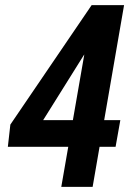

<svg xmlns="http://www.w3.org/2000/svg" viewBox="-20 -731 528 751"><path d="M450.7 -261.2 432.1 -156.7H10.7L20.5 -243.7L338.4 -710.9H440.9L306.2 -512.7L148.9 -261.2ZM465.3 -710.9 342.3 0H219.7L343.3 -710.9Z"/></svg>

Font: Roboto Condensed SemiBold
Style: Italic
Weight: 600
Italic angle: -12°
Designer: Christian Robertson
Foundry: Google
Version: Version 3.008; 2023